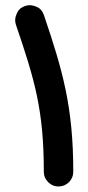

<svg xmlns="http://www.w3.org/2000/svg" viewBox="-20 -647 333 723"><path d="M74.7 -624.5C60.5 -619.6 50.8 -611.8 45.4 -600.6C40 -589.4 37.1 -579.6 37.1 -571.3C37.1 -565.4 38.1 -559.6 40 -553.7C110.8 -346.2 145 -231.9 145 0C145 15.1 150.4 27.8 161.6 39.1C172.4 49.8 185.1 55.2 200.2 55.2C215.3 55.2 228.5 49.8 239.7 39.1C250.5 27.8 255.9 15.1 255.9 0C255.9 -243.7 216.3 -380.9 145.5 -589.8C140.6 -604 132.8 -614.3 121.6 -619.6C110.4 -625 100.6 -627.4 92.3 -627.4C86.4 -627.4 80.6 -626.5 74.7 -624.5Z"/></svg>

Font: Mikhak SemiBold
Style: Regular
Weight: 600
Designer: Amin Abedi
Version: Version 3.2